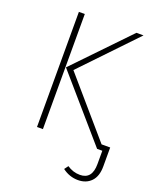

<svg xmlns="http://www.w3.org/2000/svg" viewBox="-160 -775 871 1069"><g transform="rotate(20 275.5 -241.0)"><path d="M119 0V-682H154V0ZM490 -32H541V80Q541 139 511.5 169.5Q482 200 434 200Q383 200 341 168L358 145Q393 169 434 169Q506 169 506 79V0H475L157 -367L460 -682H502L201 -367Z"/></g></svg>

Font: Fira Sans UltraLight
Style: Regular
Weight: 200
Designer: Carrois Corporate & Edenspiekermann AG
Foundry: Carrois Corporate GbR & Edenspiekermann AG
Version: Version 4.106;PS 004.106;hotconv 1.0.70;makeotf.lib2.5.58329